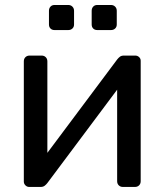

<svg xmlns="http://www.w3.org/2000/svg" viewBox="-20 -740 649 760"><path d="M95.6 0Q87 0 80.6 -6.4Q74.3 -12.7 74.3 -21.3V-497.1Q74.3 -507.3 80.6 -513.6Q87 -520 97.2 -520H144.6Q154.7 -520 161.1 -513.6Q167.5 -507.3 167.5 -497.1V-73.2L141.4 -100.1L443.8 -504.6Q448.8 -511 454.7 -515.5Q460.6 -520 470.4 -520H515.6Q524.2 -520 530.6 -514Q536.9 -508.1 536.9 -499.5V-22.9Q536.9 -12.7 530.6 -6.4Q524.2 0 514 0H466.6Q456.4 0 450.1 -6.4Q443.7 -12.7 443.7 -22.9V-422.4L472.2 -423.1L167.4 -15.4Q163.2 -9.8 156.9 -4.9Q150.6 0 140.8 0ZM365.1 -621Q355 -621 349 -627.1Q342.9 -633.1 342.9 -643.2V-697.3Q342.9 -707.3 349 -713.8Q355 -720.3 365.1 -720.3H419.2Q429.2 -720.3 435.7 -713.8Q442.2 -707.3 442.2 -697.3V-643.2Q442.2 -633.1 435.7 -627.1Q429.2 -621 419.2 -621ZM196 -621Q185.9 -621 179.9 -627.1Q173.8 -633.1 173.8 -643.2V-697.3Q173.8 -707.3 179.9 -713.8Q185.9 -720.3 196 -720.3H250.1Q260.1 -720.3 266.6 -713.8Q273.1 -707.3 273.1 -697.3V-643.2Q273.1 -633.1 266.6 -627.1Q260.1 -621 250.1 -621Z"/></svg>

Font: Rubik Light
Style: Regular
Weight: 300
Designer: Hubert and Fischer
Foundry: Hubert and Fischer
Version: Version 2.300;gftools[0.9.30]